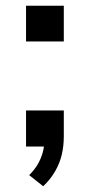

<svg xmlns="http://www.w3.org/2000/svg" viewBox="-20 -512 315 671"><path d="M131 139 82 100Q101 81 112 62Q123 43 129 22Q135 1 135 -21L160 0H71V-126H203V-36Q203 -2 196 28Q189 58 173 86Q157 114 131 139ZM71 -367V-492H203V-367Z"/></svg>

Font: Nunito Sans 10pt SemiExpanded SemiBold
Style: Regular
Weight: 600
Width: 6
Designer: Vernon Adams
Foundry: Vernon Adams
Version: Version 3.101;gftools[0.9.27]